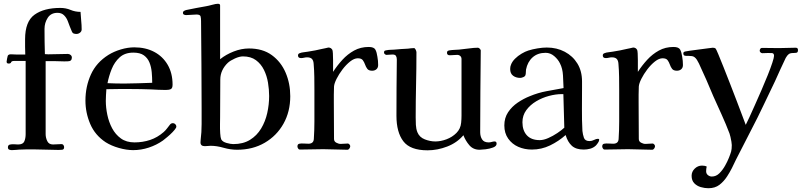

<svg xmlns="http://www.w3.org/2000/svg" viewBox="-20 -793 4251 1018"><path d="M413 -637Q413 -627 404.5 -620Q396 -613 385 -613Q377 -613 370.5 -615.5Q364 -618 361 -626Q355 -640 349.5 -654Q344 -668 339 -682Q332 -700 319 -712.5Q306 -725 285 -725Q250 -725 233 -698.5Q216 -672 216 -640Q216 -606 216.5 -572.5Q217 -539 218 -506L236 -505Q262 -505 288 -506Q314 -507 340 -507Q348 -507 354.5 -501.5Q361 -496 361 -488Q361 -468 340 -468Q321 -467 302.5 -468Q284 -469 265 -469H222V-82Q222 -63 230.5 -45Q239 -27 261 -27Q273 -27 284 -28Q295 -29 306 -29Q313 -29 316.5 -23.5Q320 -18 320 -13Q320 0 309.5 1Q299 2 291 2Q257 2 223.5 0.5Q190 -1 156 -1Q140 -1 124.5 -1Q109 -1 93 0Q80 0 68 1.5Q56 3 43 3Q36 3 29 0.5Q22 -2 22 -12Q22 -24 32.5 -26.5Q43 -29 56 -28Q69 -27 76 -27Q102 -27 109 -43.5Q116 -60 116 -82V-470H57Q41 -470 39 -463Q37 -456 26 -456Q15 -456 15 -466Q15 -470 17.5 -482Q20 -494 21 -497Q25 -506 40.5 -505Q56 -504 65 -504H114Q113 -524 113 -544.5Q113 -565 113 -585Q113 -679 163 -715Q213 -751 300 -751Q329 -751 354 -740.5Q379 -730 407 -730Q408 -707 410.5 -683.5Q413 -660 413 -637Z M787 -354Q787 -382 784.5 -410Q782 -438 772.5 -461.5Q763 -485 743 -499.5Q723 -514 687 -514Q642 -514 614.5 -489Q587 -464 572 -426.5Q557 -389 550 -352Q572 -351 594.5 -350.5Q617 -350 639 -350Q676 -350 713 -351.5Q750 -353 787 -354ZM915 -122Q915 -119 913 -115Q908 -106 895 -92.5Q882 -79 867.5 -67Q853 -55 844 -48Q810 -24 769 -10.5Q728 3 686 3Q651 3 610.5 -8.5Q570 -20 540 -39Q484 -76 458.5 -135.5Q433 -195 433 -260Q433 -334 462 -398Q491 -462 555 -502Q584 -520 621 -531Q658 -542 692 -542Q752 -542 797.5 -518Q843 -494 869 -449.5Q895 -405 895 -344Q895 -325 885.5 -320.5Q876 -316 859 -316Q839 -316 819 -317Q799 -318 779 -319Q752 -320 725.5 -320.5Q699 -321 673 -321Q641 -321 608.5 -321Q576 -321 544 -320Q543 -304 542 -289Q541 -274 541 -258Q541 -223 549 -184.5Q557 -146 574.5 -113Q592 -80 621 -59Q650 -38 693 -38Q737 -38 776 -51Q815 -64 848 -93Q858 -102 865.5 -112Q873 -122 881 -132Q887 -140 897 -140Q904 -140 909.5 -134.5Q915 -129 915 -122Z M1407 -284Q1407 -318 1401 -354.5Q1395 -391 1379.5 -422.5Q1364 -454 1337 -474Q1310 -494 1268 -494Q1250 -494 1225.5 -483Q1201 -472 1188 -460Q1169 -442 1158.5 -419.5Q1148 -397 1148 -371Q1148 -322 1147.5 -271.5Q1147 -221 1147 -171Q1147 -160 1146.5 -135Q1146 -110 1147.5 -86.5Q1149 -63 1153 -54Q1160 -41 1181.5 -35Q1203 -29 1217 -29Q1269 -29 1305.5 -51.5Q1342 -74 1364.5 -111.5Q1387 -149 1397 -194Q1407 -239 1407 -284ZM1519 -283Q1519 -201 1483 -137Q1447 -73 1383.5 -36Q1320 1 1237 1Q1202 1 1165.5 -9.5Q1129 -20 1097 -20Q1089 -20 1081.5 -19Q1074 -18 1066 -18Q1043 -18 1043 -38Q1043 -42 1043.5 -45.5Q1044 -49 1044 -53Q1049 -91 1049 -135.5Q1049 -180 1049 -218Q1049 -334 1048 -450Q1047 -566 1046 -681Q1046 -696 1043.5 -706Q1041 -716 1022 -716Q1008 -716 994.5 -714.5Q981 -713 967 -713Q961 -713 955.5 -715.5Q950 -718 950 -725Q950 -732 956.5 -735.5Q963 -739 968 -740Q994 -746 1020.5 -750.5Q1047 -755 1073 -760Q1085 -762 1105 -767.5Q1125 -773 1135 -773Q1147 -773 1147 -764.5Q1147 -756 1147 -748V-479Q1178 -504 1219 -520Q1260 -536 1300 -536Q1373 -536 1421.5 -500.5Q1470 -465 1494.5 -407.5Q1519 -350 1519 -283Z M1985 -448Q1985 -434 1976 -426Q1967 -418 1953 -418Q1935 -418 1927.5 -428Q1920 -438 1915.5 -451Q1911 -464 1903.5 -474Q1896 -484 1877 -484Q1858 -484 1836.5 -467Q1815 -450 1796 -425Q1777 -400 1764.5 -375Q1752 -350 1751 -334Q1750 -313 1750 -291.5Q1750 -270 1750 -249Q1750 -201 1750.5 -152.5Q1751 -104 1751 -56Q1751 -43 1763 -36.5Q1775 -30 1786 -30Q1796 -30 1805 -31Q1814 -32 1824 -32Q1829 -32 1833 -27Q1837 -22 1837 -18Q1837 -12 1832.5 -5.5Q1828 1 1822 1Q1790 1 1758 -0.5Q1726 -2 1694 -2Q1663 -2 1632 -1Q1601 0 1569 0Q1564 0 1560.5 -6Q1557 -12 1557 -16Q1557 -29 1567 -31Q1578 -33 1591 -32Q1604 -31 1615 -31Q1643 -31 1644 -57Q1647 -103 1647 -149Q1647 -195 1647 -241V-315Q1647 -350 1646.5 -385Q1646 -420 1643 -455Q1642 -472 1634 -480.5Q1626 -489 1608 -489Q1600 -489 1592 -487Q1584 -485 1576 -485Q1560 -485 1560 -499Q1560 -508 1569 -511Q1579 -515 1590.5 -516Q1602 -517 1612 -519Q1652 -525 1689 -534Q1692 -534 1706 -537.5Q1720 -541 1721 -541Q1735 -541 1742 -529Q1744 -526 1745 -510Q1746 -494 1746 -473.5Q1746 -453 1746 -435.5Q1746 -418 1746 -412Q1768 -446 1795.5 -476Q1823 -506 1857.5 -525Q1892 -544 1935 -544Q1963 -544 1970.5 -529.5Q1978 -515 1981 -492Q1983 -482 1984 -470.5Q1985 -459 1985 -448Z M2613 -31Q2613 -18 2594.5 -11Q2576 -4 2554.5 -1.5Q2533 1 2523 1Q2489 1 2468.5 -23Q2448 -47 2437 -76Q2403 -36 2351 -16Q2299 4 2247 4Q2155 4 2118.5 -44Q2082 -92 2082 -179Q2082 -253 2082.5 -327.5Q2083 -402 2084 -477Q2084 -489 2079.5 -496.5Q2075 -504 2061 -504Q2053 -504 2045 -503Q2037 -502 2029 -502Q2025 -502 2020.5 -506Q2016 -510 2016 -513Q2016 -522 2020 -524Q2024 -526 2032 -527Q2042 -529 2052 -529Q2062 -529 2072 -530Q2090 -532 2107.5 -533Q2125 -534 2143 -535Q2151 -536 2159 -537Q2167 -538 2175 -538Q2180 -538 2184 -529.5Q2188 -521 2188 -516Q2188 -430 2186 -343.5Q2184 -257 2184 -171Q2184 -152 2185 -131Q2186 -110 2193 -92Q2204 -65 2232.5 -54Q2261 -43 2288 -43Q2317 -43 2347.5 -54.5Q2378 -66 2400 -88Q2422 -110 2425 -142Q2427 -161 2427 -180.5Q2427 -200 2427 -219V-480Q2427 -490 2420.5 -496Q2414 -502 2404 -502Q2394 -502 2384.5 -501Q2375 -500 2365 -500Q2350 -500 2350 -513Q2350 -520 2353.5 -522.5Q2357 -525 2363 -526Q2375 -528 2388 -528.5Q2401 -529 2414 -530Q2436 -532 2465 -536Q2494 -540 2514 -540Q2519 -540 2524.5 -534Q2530 -528 2529 -523Q2528 -416 2527 -308Q2526 -200 2526 -92Q2526 -70 2536 -54Q2546 -38 2571 -38Q2579 -38 2587 -40.5Q2595 -43 2603 -43Q2613 -43 2613 -31Z M2972 -116Q2970 -160 2969.5 -205Q2969 -250 2967 -294H2958Q2927 -294 2891 -284.5Q2855 -275 2823 -256Q2791 -237 2770.5 -209Q2750 -181 2750 -145Q2750 -101 2773.5 -75.5Q2797 -50 2842 -50Q2862 -50 2887 -61Q2912 -72 2935 -87.5Q2958 -103 2972 -116ZM3157 -52Q3157 -45 3150.5 -35.5Q3144 -26 3139 -21Q3126 -9 3109 -4.5Q3092 0 3075 0Q3034 0 3012 -20Q2990 -40 2979 -77Q2942 -44 2896.5 -22Q2851 0 2800 0Q2761 0 2728 -14.5Q2695 -29 2674.5 -58Q2654 -87 2654 -128Q2654 -168 2674 -198Q2694 -228 2725 -249Q2756 -270 2789 -283Q2832 -301 2877.5 -309.5Q2923 -318 2968 -326Q2967 -356 2965 -393Q2963 -430 2949 -457Q2939 -478 2918.5 -495.5Q2898 -513 2873 -513Q2831 -513 2804 -489Q2777 -465 2769 -424Q2768 -417 2768 -409Q2768 -401 2766 -395Q2764 -388 2754.5 -384Q2745 -380 2738 -380Q2716 -380 2700.5 -391.5Q2685 -403 2685 -427Q2685 -440 2689 -449Q2695 -466 2710.5 -481.5Q2726 -497 2745.5 -508.5Q2765 -520 2781 -525Q2803 -532 2830 -536.5Q2857 -541 2879 -541Q2932 -541 2974.5 -518.5Q3017 -496 3041.5 -456Q3066 -416 3066 -361V-330Q3066 -272 3065.5 -214.5Q3065 -157 3068 -99Q3070 -80 3076 -62.5Q3082 -45 3106 -45Q3118 -45 3129.5 -51Q3141 -57 3150 -57Q3157 -57 3157 -52Z M3601 -448Q3601 -434 3592 -426Q3583 -418 3569 -418Q3551 -418 3543.5 -428Q3536 -438 3531.5 -451Q3527 -464 3519.5 -474Q3512 -484 3493 -484Q3474 -484 3452.5 -467Q3431 -450 3412 -425Q3393 -400 3380.5 -375Q3368 -350 3367 -334Q3366 -313 3366 -291.5Q3366 -270 3366 -249Q3366 -201 3366.5 -152.5Q3367 -104 3367 -56Q3367 -43 3379 -36.5Q3391 -30 3402 -30Q3412 -30 3421 -31Q3430 -32 3440 -32Q3445 -32 3449 -27Q3453 -22 3453 -18Q3453 -12 3448.5 -5.5Q3444 1 3438 1Q3406 1 3374 -0.5Q3342 -2 3310 -2Q3279 -2 3248 -1Q3217 0 3185 0Q3180 0 3176.5 -6Q3173 -12 3173 -16Q3173 -29 3183 -31Q3194 -33 3207 -32Q3220 -31 3231 -31Q3259 -31 3260 -57Q3263 -103 3263 -149Q3263 -195 3263 -241V-315Q3263 -350 3262.5 -385Q3262 -420 3259 -455Q3258 -472 3250 -480.5Q3242 -489 3224 -489Q3216 -489 3208 -487Q3200 -485 3192 -485Q3176 -485 3176 -499Q3176 -508 3185 -511Q3195 -515 3206.5 -516Q3218 -517 3228 -519Q3268 -525 3305 -534Q3308 -534 3322 -537.5Q3336 -541 3337 -541Q3351 -541 3358 -529Q3360 -526 3361 -510Q3362 -494 3362 -473.5Q3362 -453 3362 -435.5Q3362 -418 3362 -412Q3384 -446 3411.5 -476Q3439 -506 3473.5 -525Q3508 -544 3551 -544Q3579 -544 3586.5 -529.5Q3594 -515 3597 -492Q3599 -482 3600 -470.5Q3601 -459 3601 -448Z M4211 -528Q4211 -515 4203.5 -513.5Q4196 -512 4186 -512Q4170 -512 4162 -506Q4154 -500 4146 -486Q4131 -455 4117 -424Q4103 -393 4089 -362Q4058 -298 4027.5 -233.5Q3997 -169 3964 -106Q3943 -66 3923 -26Q3903 14 3882 54Q3872 76 3860.5 98.5Q3849 121 3836 141Q3818 169 3794.5 187Q3771 205 3736 205Q3716 205 3695.5 199Q3675 193 3661 178.5Q3647 164 3647 139Q3647 117 3663.5 101Q3680 85 3702 85Q3717 85 3727 90Q3724 102 3724 115Q3724 128 3733.5 135.5Q3743 143 3754 143Q3777 143 3794.5 125.5Q3812 108 3825 84.5Q3838 61 3845 43Q3853 23 3856.5 10.5Q3860 -2 3860 -24Q3860 -30 3858 -42Q3856 -54 3853 -67Q3850 -80 3848 -85Q3829 -135 3806.5 -184.5Q3784 -234 3762 -283Q3744 -327 3725 -370Q3706 -413 3686 -456Q3683 -461 3680.5 -466Q3678 -471 3675 -476Q3663 -494 3648.5 -495.5Q3634 -497 3616 -497Q3603 -497 3603 -510Q3603 -518 3613 -520Q3615 -521 3636.5 -524Q3658 -527 3685.5 -530.5Q3713 -534 3735 -537Q3757 -540 3759 -540Q3769 -540 3774 -536Q3777 -533 3788.5 -505.5Q3800 -478 3816.5 -436.5Q3833 -395 3851.5 -347.5Q3870 -300 3887 -255.5Q3904 -211 3916.5 -177.5Q3929 -144 3934 -131Q3940 -142 3953 -170.5Q3966 -199 3983 -237Q4000 -275 4018 -316.5Q4036 -358 4051 -395.5Q4066 -433 4075 -460.5Q4084 -488 4084 -497Q4084 -511 4073 -511.5Q4062 -512 4052 -512Q4045 -512 4037.5 -511.5Q4030 -511 4022 -511Q4017 -511 4012.5 -515Q4008 -519 4008 -524Q4008 -529 4011 -534Q4014 -539 4020 -539Q4043 -539 4065.5 -538.5Q4088 -538 4110 -538Q4133 -538 4155 -539Q4177 -540 4199 -540Q4211 -540 4211 -528Z"/></svg>

Font: Kaisei Tokumin Medium
Style: Regular
Weight: 500
Designer: Font-Kai,
Foundry: KAZUO KANAI
Version: Version 5.003